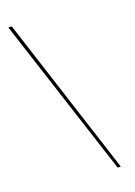

<svg xmlns="http://www.w3.org/2000/svg" viewBox="-198 -1009 870 1239"><g transform="rotate(-20 237.0 -389.5)"><path d="M384 156 30 -935H53L405 156Z"/></g></svg>

Font: Fz Poppins Thin
Style: Regular
Weight: 100
Designer: Ninad Kale (Devanagari), Jonny Pinhorn (Latin)
Foundry: Indian Type Foundry
Version: Vit hóa bi Vntype.Com & FontZin.Com